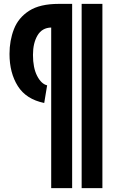

<svg xmlns="http://www.w3.org/2000/svg" viewBox="-20 -760 585 990"><path d="M401 210V-740H508V210ZM223 -320 208 -229Q115 -248 72 -316Q29 -384 29 -482Q29 -551 52 -610Q75 -669 130.5 -704.5Q186 -740 283 -740H352V210H244V-618Q197 -617 173.5 -577.5Q150 -538 150 -477Q150 -410 171.5 -368.5Q193 -327 223 -320Z"/></svg>

Font: Georama Condensed
Style: Bold
Weight: 700
Width: 3
Designer: Jean-Baptiste Levee
Foundry: Production Type
Version: Version 1.000